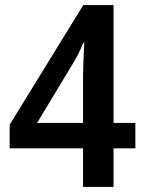

<svg xmlns="http://www.w3.org/2000/svg" viewBox="-20 -736 569 756"><path d="M513 -152H427V0H307V-152H18V-245L308 -716H427V-252H513ZM307 -252V-429Q307 -450 308 -478Q309 -506 310 -530.5Q311 -555 312 -568H308Q291 -525 269 -489L126 -252Z"/></svg>

Font: Noto Sans Arabic UI SmCn SmBd
Style: Regular
Weight: 600
Width: 4
Designer: Monotype Design Team, Nadine Chahine and Nizar Qandah
Foundry: Monotype Imaging Inc.
Version: Version 2.010; ttfautohint (v1.8.4.7-5d5b)